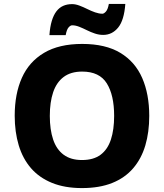

<svg xmlns="http://www.w3.org/2000/svg" viewBox="-20 -949 836 979"><path d="M741 -358Q741 -275 721 -207.5Q701 -140 659 -91Q617 -42 552 -16Q487 10 398 10Q310 10 245 -16.5Q180 -43 138 -91.5Q96 -140 75.5 -208Q55 -276 55 -359Q55 -470 91.5 -552Q128 -634 204.5 -679.5Q281 -725 399 -725Q518 -725 593.5 -679.5Q669 -634 705 -551.5Q741 -469 741 -358ZM234 -358Q234 -288 251 -237.5Q268 -187 304.5 -160Q341 -133 398 -133Q457 -133 493 -160Q529 -187 545.5 -237.5Q562 -288 562 -358Q562 -464 524.5 -524Q487 -584 399 -584Q341 -584 304.5 -556.5Q268 -529 251 -478.5Q234 -428 234 -358ZM619 -929Q613 -846 582.5 -808.5Q552 -771 506 -771Q485 -771 464 -778Q443 -785 423 -795Q403 -805 384 -812.5Q365 -820 348 -820Q339 -820 329.5 -809Q320 -798 315 -770H232Q235 -812 244 -842Q253 -872 267.5 -891Q282 -910 302 -919Q322 -928 348 -928Q365 -928 385 -920.5Q405 -913 425 -903Q445 -893 465 -886Q485 -879 502 -879Q510 -879 520 -890Q530 -901 535 -929Z"/></svg>

Font: Noto Sans Thai ExtraBold
Style: Regular
Weight: 800
Version: Version 2.001